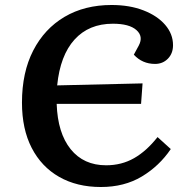

<svg xmlns="http://www.w3.org/2000/svg" viewBox="-20 -735 746 769"><path d="M536 -553Q555 -589 526.5 -614.5Q498 -640 432 -640Q336 -640 278.5 -576.5Q221 -513 209 -393L551 -401L545 -319H207Q211 -202 263 -137.5Q315 -73 405 -73Q467 -73 517 -101.5Q567 -130 611 -186L664 -138Q618 -70 548 -28Q478 14 384 14Q288 14 217 -26.5Q146 -67 107 -142.5Q68 -218 68 -324Q68 -445 113 -532.5Q158 -620 238.5 -667.5Q319 -715 427 -715Q499 -715 554.5 -693.5Q610 -672 641.5 -635.5Q673 -599 673 -554Q673 -521 652.5 -500Q632 -479 601 -479Q550 -479 516 -516Z"/></svg>

Font: Literata 7pt SemiBold
Style: Italic
Weight: 600
Italic angle: -2°
Designer: Latin by Veronika Burian and Jose Scaglione. Greek by Irene Vlachou. Cyrillic by Vera Evstafieva
Foundry: TypeTogether
Version: Version 3.002